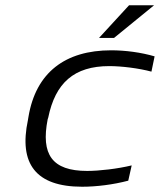

<svg xmlns="http://www.w3.org/2000/svg" viewBox="-20 -700 607 729"><path d="M88 -256 86 -244C51 -79 115 9 292 9C346 9 410 1 467 -14L480 -72C426 -59 357 -51 311 -51C177 -51 135 -114 161 -247L163 -253C190 -385 261 -449 395 -449C441 -449 507 -441 555 -428L567 -486C516 -501 456 -509 402 -509C228 -509 116 -425 88 -256ZM356 -556H413L565 -680H470Z"/></svg>

Font: LT Wave Light
Style: Italic
Weight: 300
Designer: Daniel Lyons
Version: Version 2.5 (Glyphs App)